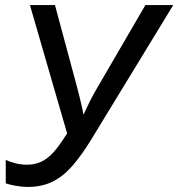

<svg xmlns="http://www.w3.org/2000/svg" viewBox="-20 -734 709 764"><path d="M90.3 9.8Q67.4 9.8 43 5.4Q18.6 1 2.9 -4.4V-97.7Q21.5 -88.9 43.5 -83.7Q65.4 -78.6 87.4 -78.6Q113.3 -78.6 134.8 -86.7Q156.2 -94.7 174.6 -110.4Q192.9 -126 210.4 -149.4Q228 -172.9 247.1 -203.1L99.1 -713.9H198.7L285.6 -391.1Q290.5 -373 295.2 -353.8Q299.8 -334.5 304.4 -315.4Q309.1 -296.4 312 -277.3Q323.7 -302.7 336.4 -328.4Q349.1 -354 362.8 -377.4L558.6 -713.9H669.4L345.7 -183.1Q304.7 -115.7 267.3 -73.2Q230 -30.8 187.7 -10.5Q145.5 9.8 90.3 9.8Z"/></svg>

Font: Open Sans Medium
Style: Italic
Weight: 500
Italic angle: -12°
Designer: Monotype Design Team
Foundry: Monotype Imaging Inc.
Version: Version 3.000